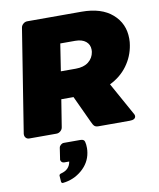

<svg xmlns="http://www.w3.org/2000/svg" viewBox="-104 -781 959 1161"><g transform="rotate(-10 375.0 -200.0)"><path d="M174.2 252.5Q175.8 244.2 185.8 241.7Q239.2 228.3 246.7 179.2H215.8Q206.7 179.2 200.4 172.9Q194.2 166.7 194.2 157.5Q194.2 156.7 194.6 155.8Q195 155 195 154.2L205 87.5Q206.7 77.5 215.4 70Q224.2 62.5 234.2 62.5H335.8Q359.2 62.5 362.5 79.2Q366.7 94.2 366.7 117.5Q366.7 130.8 364.2 145.8Q354.2 207.5 303.8 250.4Q253.3 293.3 187.5 300H185.8Q178.3 300 176.7 290ZM5 -28.3V-33.3L105.8 -666.7Q107.5 -680 118.8 -690Q130 -700 144.2 -700H477.5Q599.2 -700 666.2 -641.2Q733.3 -582.5 733.3 -490Q733.3 -467.5 730 -450Q719.2 -381.7 678.3 -325.8Q637.5 -270 570.8 -237.5L684.2 -33.3Q686.7 -28.3 686.7 -22.5V-20.8Q684.2 0 650 0H458.3Q441.7 0 433.8 -7.1Q425.8 -14.2 417.5 -33.3L340 -200H265L238.3 -33.3Q236.7 -20 225.4 -10Q214.2 0 200 0H33.3Q20.8 0 12.9 -8.3Q5 -16.7 5 -28.3ZM291.7 -366.7H383.3Q432.5 -366.7 461.7 -389.6Q490.8 -412.5 496.7 -450Q497.5 -455 497.5 -463.3Q497.5 -495 474.2 -514.2Q450.8 -533.3 409.2 -533.3H317.5Z"/></g></svg>

Font: BoonTook Mon
Style: Italic
Weight: 400
Italic angle: -9°
Designer: Sungsit Sawaiwan
Foundry: FontUni
Version: Version 3.0